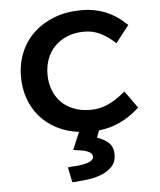

<svg xmlns="http://www.w3.org/2000/svg" viewBox="-52 -551 679 815"><g transform="rotate(-5 287.5 -144.0)"><path d="M270 8Q216 1 174 -21.5Q132 -44 103.5 -77.5Q75 -111 60 -154Q45 -197 45 -246Q45 -302 65 -350Q85 -398 122 -432.5Q159 -467 210.5 -486.5Q262 -506 326 -506Q380 -506 426.5 -487.5Q473 -469 510 -433L518 -426L461 -353L449 -364Q422 -387 393 -400.5Q364 -414 329 -414Q289 -414 257 -401Q225 -388 203 -365.5Q181 -343 169.5 -312.5Q158 -282 158 -246Q158 -211 169.5 -180.5Q181 -150 202.5 -128Q224 -106 255.5 -93.5Q287 -81 327 -81Q366 -81 400 -96Q434 -111 464 -136L477 -146L529 -73L520 -65Q486 -35 444.5 -15.5Q403 4 355 9L344 39Q372 48 392 65.5Q412 83 412 117Q412 150 392 169.5Q372 189 345 199Q318 209 288.5 212.5Q259 216 236 218H223L210 154L226 152Q233 152 240.5 151.5Q248 151 256 150Q265 149 273 147.5Q281 146 289 144Q320 135 320 118Q320 103 301 95Q292 91 280 88.5Q268 86 257 85L239 82Z"/></g></svg>

Font: Codetta
Style: Bold
Weight: 700
Designer: Ulrich Proeller
Foundry: PROSA GmbH
Version: Version 2.00;September 29, 2018;FontCreator 11.5.0.2427 64-b